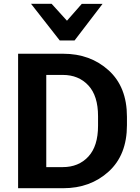

<svg xmlns="http://www.w3.org/2000/svg" viewBox="-20 -995 740 1015"><path d="M75.7 0H314.2Q457.5 0 554.3 -87.9Q651.1 -175.8 651.1 -333.3V-377.9Q651.1 -535.4 554.3 -623.2Q457.5 -710.9 314.2 -710.9H75.7ZM224.6 -111.6V-598.9H312Q395.3 -598.9 446.8 -543.8Q498.3 -488.8 498.3 -380.6V-330.3Q498.3 -222.2 446.8 -166.9Q395.3 -111.6 312 -111.6ZM295.7 -781.2H374.3L522 -974.4H412.1L334 -885.5L252.9 -974.9H144Z"/></svg>

Font: Roboto Flex
Style: Regular
Weight: 400
Designer: Berlow after Robertson
Foundry: Google
Version: Version 3.200;gftools[0.9.32]